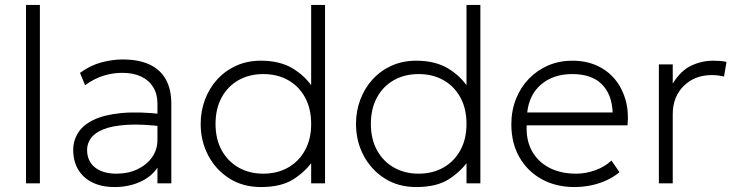

<svg xmlns="http://www.w3.org/2000/svg" viewBox="-20 -740 2972 775"><path d="M85 0V-720H141V0Z M442.5 15Q390 15 352.5 -3.8Q315 -22.5 295.2 -56.2Q275.5 -90 275.5 -135Q275.5 -172 294.8 -203.2Q314 -234.5 356.5 -255.5Q399 -276.5 468.5 -283.5Q538 -290.5 638.5 -279L641.5 -229Q553 -240 493.2 -236.2Q433.5 -232.5 398 -218.2Q362.5 -204 347 -182.2Q331.5 -160.5 331.5 -135Q331.5 -90 363 -64.5Q394.5 -39 450.5 -39Q497.5 -39 534.8 -56.8Q572 -74.5 593.8 -105.2Q615.5 -136 615.5 -175V-322Q615.5 -360.5 598.5 -388.2Q581.5 -416 549.8 -431Q518 -446 473.5 -446Q435.5 -446 398 -434.5Q360.5 -423 323.5 -396L303 -446Q346 -477 390.5 -488.5Q435 -500 474.5 -500Q540 -500 583.8 -479.5Q627.5 -459 649.5 -419.2Q671.5 -379.5 671.5 -322V0H615.5V-63Q589.5 -25 543.5 -5Q497.5 15 442.5 15Z M1033 15Q960.5 15 905.8 -19.8Q851 -54.5 820.5 -112.5Q790 -170.5 790 -240Q790 -292 807.5 -338.2Q825 -384.5 857.2 -419.8Q889.5 -455 934 -475Q978.5 -495 1033 -495Q1109.5 -495 1161.5 -463.8Q1213.5 -432.5 1245 -383L1236 -371V-720H1292V0H1236V-106L1245 -93Q1213 -47.5 1164 -16.2Q1115 15 1033 15ZM1043 -39Q1099.5 -39 1143 -63.8Q1186.5 -88.5 1211.2 -133.5Q1236 -178.5 1236 -240Q1236 -301.5 1211.2 -346.8Q1186.5 -392 1143 -416.5Q1099.5 -441 1043 -441Q986.5 -441 943 -416.5Q899.5 -392 874.8 -346.8Q850 -301.5 850 -240Q850 -178.5 874.8 -133.5Q899.5 -88.5 943 -63.8Q986.5 -39 1043 -39Z M1660 15Q1587.5 15 1532.8 -19.8Q1478 -54.5 1447.5 -112.5Q1417 -170.5 1417 -240Q1417 -292 1434.5 -338.2Q1452 -384.5 1484.2 -419.8Q1516.5 -455 1561 -475Q1605.5 -495 1660 -495Q1736.5 -495 1788.5 -463.8Q1840.5 -432.5 1872 -383L1863 -371V-720H1919V0H1863V-106L1872 -93Q1840 -47.5 1791 -16.2Q1742 15 1660 15ZM1670 -39Q1726.5 -39 1770 -63.8Q1813.5 -88.5 1838.2 -133.5Q1863 -178.5 1863 -240Q1863 -301.5 1838.2 -346.8Q1813.5 -392 1770 -416.5Q1726.5 -441 1670 -441Q1613.5 -441 1570 -416.5Q1526.5 -392 1501.8 -346.8Q1477 -301.5 1477 -240Q1477 -178.5 1501.8 -133.5Q1526.5 -88.5 1570 -63.8Q1613.5 -39 1670 -39Z M2299 15Q2224 15 2166.5 -16.8Q2109 -48.5 2076.5 -105.5Q2044 -162.5 2044 -238Q2044 -293 2062.5 -340Q2081 -387 2114.5 -421.8Q2148 -456.5 2192.8 -475.8Q2237.5 -495 2290 -495Q2345.5 -495 2389.2 -475.2Q2433 -455.5 2462.2 -420Q2491.5 -384.5 2505 -337Q2518.5 -289.5 2513 -234H2106Q2103 -175.5 2126.5 -131.8Q2150 -88 2196 -63.5Q2242 -39 2306 -39Q2344.5 -39 2382.8 -52.8Q2421 -66.5 2448 -92L2480.5 -45Q2456 -24.5 2425.5 -11Q2395 2.5 2362.8 8.8Q2330.5 15 2299 15ZM2108 -286H2453Q2450 -359.5 2409 -400.2Q2368 -441 2290 -441Q2214.5 -441 2165.5 -400.2Q2116.5 -359.5 2108 -286Z M2639.5 0V-480H2695.5V-403Q2728.5 -455.5 2770.5 -475.2Q2812.5 -495 2859.5 -495Q2872.5 -495 2886.2 -494Q2900 -493 2912.5 -490L2902.5 -431Q2890 -434 2877.8 -435.5Q2865.5 -437 2853.5 -437Q2784.5 -437 2740 -393.2Q2695.5 -349.5 2695.5 -279V0Z"/></svg>

Font: Geologica Roman Thin
Style: Regular
Weight: 250
Designer: Sindre Bremnes, Frode Helland
Foundry: Monokrom Skriftforlag AS
Version: Version 1.010;gftools[0.9.28]